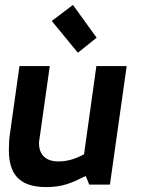

<svg xmlns="http://www.w3.org/2000/svg" viewBox="-20 -749 579 779"><path d="M372 -596 276 -729 190 -664 296 -535ZM167 10C236 10 271 -7 328 -35L342 0H426L494 -481H371L321 -123C286 -104 252 -94 217 -94C162 -94 138 -125 138 -170L182 -481H59L21 -211C17 -186 16 -163 16 -141C16 -48 53 10 167 10Z"/></svg>

Font: Cantarell
Style: BoldOblique
Weight: 700
Italic angle: -8°
Designer: Dave Crossland
Version: Version 0.024